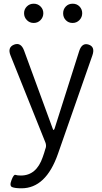

<svg xmlns="http://www.w3.org/2000/svg" viewBox="-20 -781 552 1037"><path d="M96 236Q61 236 45.5 229.5Q30 223 42 192Q54 160 63.5 163.5Q73 167 93 167Q177 167 211 67Q219 45 225 23L227 18Q231 3 225 -12L37 -481Q19 -525 56 -540Q93 -554 110 -508L264 -88Q267 -79 269.5 -79Q272 -79 275 -87L408 -506Q423 -552 459 -540Q495 -528 479 -482L293 50Q228 236 96 236ZM162 -657Q140 -657 125 -672.5Q110 -688 110 -709.5Q110 -731 125 -746Q140 -761 162 -761Q184 -761 199 -746Q214 -731 214 -709.5Q214 -688 199 -672.5Q184 -657 162 -657ZM372 -657Q350 -657 335.5 -672Q321 -687 321 -709Q321 -731 335.5 -746Q350 -761 372.5 -761Q395 -761 409.5 -746Q424 -731 424 -709.5Q424 -688 409 -672.5Q394 -657 372 -657Z"/></svg>

Font: Resource Han Rounded KR Normal
Style: Regular
Weight: 350
Designer: Cyano Hao (round all glyphs); Ryoko NISHIZUKA 西塚涼子 (kana, bopomofo & ideographs); Paul D. Hunt (Latin, Greek & Cyrillic)
Foundry: Cyano Hao
Version: 0.990